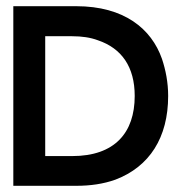

<svg xmlns="http://www.w3.org/2000/svg" viewBox="-20 -600 582 620"><path d="M23 0H226C272 0 314 -6 353 -20C463 -62 523 -156 523 -290C523 -334 515 -374 503 -410C469 -507 381 -580 226 -580H23ZM126 -96V-483H213C244 -483 272 -479 296 -470C373 -444 415 -384 415 -290C415 -172 351 -96 213 -96Z"/></svg>

Font: Charger Sport
Style: BlkExt
Weight: 900
Designer: Jasper
Foundry: Cannot Into Space Fonts
Version: Version 1.1